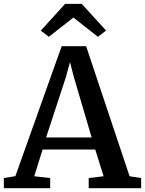

<svg xmlns="http://www.w3.org/2000/svg" viewBox="-29 -992 764 1012"><path d="M52 -63.5 296 -748.5H425L654 -63L715 -53.5V0H438.5V-53.5L517 -63L473 -204H195.5L151.5 -63L235.5 -53.5V0H-8.5L-9 -53.5ZM454 -267.5 360.5 -585 340 -664.5 317.5 -583 214 -267.5ZM228.5 -798 186 -830.5 314 -971.5H402L530 -831L487 -798L358 -899.5Z"/></svg>

Font: Merriweather Light 18pt SemiBold
Style: Regular
Weight: 600
Version: Version 2.100